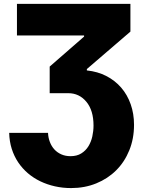

<svg xmlns="http://www.w3.org/2000/svg" viewBox="-20 -747 729 983"><path d="M27 -66.8H225.9Q226.9 -41.9 235.3 -20.1Q243.6 1.8 258.3 17.9Q273.1 34.1 294 43.3Q315 52.6 340.9 52.6Q373.6 52.6 396.1 38.5Q418.7 24.5 432.5 2.1Q446.4 -20.2 452.6 -48.3Q458.8 -76.3 458.8 -104.4Q458.8 -181.8 422.2 -225.9Q385.7 -269.9 329.5 -269.9H234.4V-406.2L410.5 -559.7V-565.3H66.8V-727.3H647.7V-585.2L424.7 -393.5V-386.4Q479.8 -380.7 524.3 -357.8Q568.9 -334.9 600.5 -298.3Q632.1 -261.7 649.1 -213.2Q666.2 -164.8 666.2 -108Q666.2 -36.9 642 22.5Q617.9 82 574.8 125Q531.6 168 472.7 191.9Q413.7 215.9 343.8 215.9Q301.1 215.9 261.5 207Q221.9 198.2 187 181.5Q152 164.8 123 140.1Q94.1 115.4 73.2 84.2Q52.2 52.9 40.1 14.9Q28.1 -23.1 27 -66.8Z"/></svg>

Font: Inter P Black
Style: Regular
Weight: 900
Designer: Rasmus Andersson
Foundry: rsms
Version: Version 3.018;git-588b23468